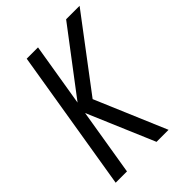

<svg xmlns="http://www.w3.org/2000/svg" viewBox="-213 -836 937 937"><g transform="rotate(-45 255.0 -367.5)"><path d="M306 0 159 -346 102 0H24L145 -735H223L169 -408L417 -735H510L233 -368L389 0Z"/></g></svg>

Font: Iosevka Custom
Style: Italic
Weight: 400
Italic angle: -9°
Monospace: yes
Designer: Belleve Invis
Foundry: Belleve Invis
Version: Version 30.3.3; ttfautohint (v1.8.3)